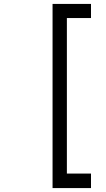

<svg xmlns="http://www.w3.org/2000/svg" viewBox="-20 -869 540 979"><path d="M248 -849H444V-777H321V16H444V90H248Z"/></svg>

Font: DotGothic16
Style: Regular
Weight: 400
Designer: Fontworks Inc.
Foundry: Fontworks Inc.
Version: Version 1.100